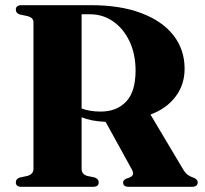

<svg xmlns="http://www.w3.org/2000/svg" viewBox="-20 -720 789 740"><path d="M691.5 -455Q691.5 -394 656.8 -347.8Q622 -301.5 560 -278.5L685 -68.5Q693.5 -54 702.5 -47Q711.5 -40 725 -35.5Q742 -29.5 742 -17Q742 0 719.5 0H476Q454.5 0 454.5 -17Q454.5 -25 465.5 -31L478.5 -35.5Q490 -40.5 492.5 -47.5Q495 -54.5 487 -69L387 -250.5Q358.5 -251.5 335.8 -256Q313 -260.5 294.5 -268V-69.5Q294.5 -48.5 316 -42L345 -36Q360.5 -30 360.5 -17Q360.5 0 338.5 0H63Q41 0 41 -17Q41 -31 57 -36L85.5 -42Q109 -48.5 109 -69.5V-634.5Q109 -652 85.5 -658L57 -664Q41 -669 41 -683Q41 -700 63 -700H330.5Q444.5 -700 525.2 -669.2Q606 -638.5 648.8 -583.5Q691.5 -528.5 691.5 -455ZM294.5 -665V-302Q325 -290 368 -290Q430 -290 466.2 -328.5Q502.5 -367 502.5 -448Q502.5 -511 479.5 -560Q456.5 -609 416.8 -637Q377 -665 327 -665Z"/></svg>

Font: Fraunces 72pt
Style: Bold
Weight: 700
Version: Version 1.000;[b76b70a41]